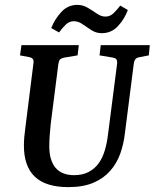

<svg xmlns="http://www.w3.org/2000/svg" viewBox="-20 -755 634 787"><path d="M260 12Q168 12 123 -30.5Q78 -73 78 -158Q78 -174 79.5 -192.5Q81 -211 84 -232L117 -495Q119 -507 114.5 -513Q110 -519 99 -521L62 -528L68 -570H303L298 -528L244 -519Q235 -517 228.5 -513.5Q222 -510 219 -491L188 -248Q186 -228 184 -203Q182 -178 182 -156Q182 -98 207.5 -67.5Q233 -37 284 -37Q319 -37 344 -50.5Q369 -64 385 -86.5Q401 -109 410 -140Q419 -171 423 -206L460 -494Q461 -507 457 -512Q453 -517 442 -519L388 -528L393 -570H594L590 -528L554 -521Q541 -519 535.5 -513Q530 -507 528 -491L492 -209Q487 -165 473 -125.5Q459 -86 432 -55Q405 -24 363 -6Q321 12 260 12ZM397 -619Q374 -619 354.5 -631.5Q335 -644 318 -656Q301 -668 283 -668Q264 -668 250 -654.5Q236 -641 222 -622L190 -640Q204 -676 231 -705.5Q258 -735 297 -735Q320 -735 340 -723Q360 -711 377.5 -699Q395 -687 412 -687Q431 -687 445 -700.5Q459 -714 473 -732L504 -714Q491 -678 464 -648.5Q437 -619 397 -619Z"/></svg>

Font: Rasa Medium
Style: Italic
Weight: 500
Italic angle: -7.10001°
Designer: Anna Giedrys (Yrsa+Rasa design), David Brezina (Yrsa art-direction, Rasa art-direction, design)
Foundry: Rosetta Type Foundry
Version: Version 2.004